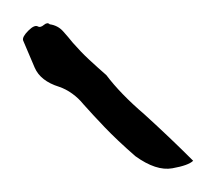

<svg xmlns="http://www.w3.org/2000/svg" viewBox="-20 -753 187 166"><path d="M147 -614Q143 -610 129 -607.5Q115 -605 97 -618Q81 -632 70.5 -643Q60 -654 52 -663Q48 -668 42.5 -672Q37 -676 31 -678Q15 -683 10 -694.5Q5 -706 0 -718Q-1 -721 4.5 -726.5Q10 -732 13 -730Q15 -729 18 -731.5Q21 -734 23 -732Q30 -731 34.5 -726Q39 -721 43 -716Q50 -708 57 -701.5Q64 -695 72 -688Q84 -672 105 -654Q116 -644 126.5 -634Q137 -624 147 -614Z"/></svg>

Font: Sankofa Display
Style: Regular
Weight: 400
Designer: Batsirai Madzonga
Foundry: Batsirai Madzonga
Version: Version 1.000; ttfautohint (v1.8.4.7-5d5b)